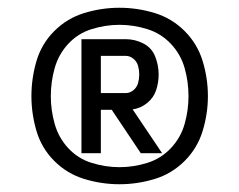

<svg xmlns="http://www.w3.org/2000/svg" viewBox="-20 -897 616 495"><path d="M288 -466Q252 -466 216.5 -477Q181 -488 156 -515Q131 -542 121 -577.5Q111 -613 111 -649Q111 -686 121 -721.5Q131 -757 156 -784Q181 -811 216.5 -822Q252 -833 288 -833Q324 -833 359.5 -822Q395 -811 420.5 -784Q446 -757 456 -721.5Q466 -686 466 -649Q466 -613 456 -577.5Q446 -542 420.5 -515Q395 -488 359.5 -477Q324 -466 288 -466ZM190 -502H240V-614H268L343 -502H398L322 -615Q322 -615 322 -615Q322 -615 322 -615Q343 -618 359.5 -631.5Q376 -645 382.5 -664.5Q389 -684 389 -705Q389 -729 380 -751.5Q371 -774 349.5 -785Q328 -796 304 -796H190ZM240 -657V-753H304Q315 -753 324 -745.5Q333 -738 336 -727Q339 -716 339 -705Q339 -694 336 -683Q333 -672 324 -664.5Q315 -657 304 -657ZM288 -422Q334 -422 378.5 -435.5Q423 -449 456 -482Q489 -515 502.5 -559.5Q516 -604 516 -649Q516 -695 502.5 -739.5Q489 -784 456 -817Q423 -850 378.5 -863.5Q334 -877 288 -877Q242 -877 197.5 -863.5Q153 -850 120 -817Q87 -784 74 -739.5Q61 -695 61 -649Q61 -604 74 -559.5Q87 -515 120 -482Q153 -449 197.5 -435.5Q242 -422 288 -422Z"/></svg>

Font: Iosevka Sparkle Medium
Style: Regular
Weight: 500
Designer: Belleve Invis
Foundry: Belleve Invis
Version: Version 4.5.0; ttfautohint (v1.8.3)